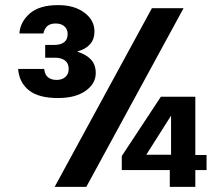

<svg xmlns="http://www.w3.org/2000/svg" viewBox="-20 -732 867 752"><path d="M194 0 575 -700H699L318 0ZM207 -348Q131 -348 93 -378.5Q55 -409 51 -462H153Q156 -438 169 -428.5Q182 -419 202 -419Q223 -419 236 -430.5Q249 -442 249 -462Q249 -484 234.5 -495Q220 -506 196 -506H157V-556H193Q217 -556 231 -566.5Q245 -577 245 -599Q245 -617 232.5 -628.5Q220 -640 198 -640Q177 -640 165.5 -630Q154 -620 150 -601H56Q59 -646 96.5 -679Q134 -712 208 -712Q271 -712 310.5 -682.5Q350 -653 350 -609Q350 -578 332.5 -558.5Q315 -539 284 -531V-529Q317 -519 336 -499Q355 -479 355 -446Q355 -404 315 -376Q275 -348 207 -348ZM645 0V-66H457V-121L610 -353H745V-125H789V-66H745V0ZM553 -126H650V-279Z"/></svg>

Font: Host Grotesk Light
Style: Bold
Weight: 700
Version: Version 1.003